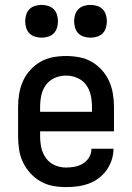

<svg xmlns="http://www.w3.org/2000/svg" viewBox="-20 -757 540 785"><path d="M250 8Q223 8 196 3Q169 -2 145.5 -15.5Q122 -29 103.5 -49.5Q85 -70 73.5 -94.5Q62 -119 58 -146Q54 -173 54 -200V-320Q54 -347 58.5 -374Q63 -401 74 -425.5Q85 -450 103.5 -470.5Q122 -491 145.5 -504.5Q169 -518 196 -523Q223 -528 250 -528Q277 -528 304 -523Q331 -518 354.5 -504.5Q378 -491 396.5 -470.5Q415 -450 426 -425.5Q437 -401 441.5 -374Q446 -347 446 -320V-220H144V-200Q144 -176 149 -153Q154 -130 168 -110.5Q182 -91 204 -81.5Q226 -72 250 -72Q268 -72 286 -75.5Q304 -79 319.5 -88.5Q335 -98 344.5 -114Q354 -130 354 -149H444Q444 -125 436.5 -102.5Q429 -80 415.5 -61Q402 -42 383 -28Q364 -14 342 -6Q320 2 296.5 5Q273 8 250 8ZM144 -300H356V-320Q356 -344 351 -367.5Q346 -391 332 -410Q318 -429 296 -438.5Q274 -448 250 -448Q226 -448 204 -438.5Q182 -429 168 -410Q154 -391 149 -367.5Q144 -344 144 -320ZM350 -603Q337 -603 323.5 -607Q310 -611 300.5 -620.5Q291 -630 287 -643.5Q283 -657 283 -670Q283 -683 287 -696.5Q291 -710 300.5 -719.5Q310 -729 323.5 -733Q337 -737 350 -737Q363 -737 376.5 -733Q390 -729 399.5 -719.5Q409 -710 413 -696.5Q417 -683 417 -670Q417 -657 413 -643.5Q409 -630 399.5 -620.5Q390 -611 376.5 -607Q363 -603 350 -603ZM150 -603Q137 -603 123.5 -607Q110 -611 100.5 -620.5Q91 -630 87 -643.5Q83 -657 83 -670Q83 -683 87 -696.5Q91 -710 100.5 -719.5Q110 -729 123.5 -733Q137 -737 150 -737Q163 -737 176.5 -733Q190 -729 199.5 -719.5Q209 -710 213 -696.5Q217 -683 217 -670Q217 -657 213 -643.5Q209 -630 199.5 -620.5Q190 -611 176.5 -607Q163 -603 150 -603Z"/></svg>

Font: Iosevka Fixed Medium
Style: Regular
Weight: 500
Monospace: yes
Designer: Belleve Invis
Foundry: Belleve Invis
Version: Version 32.3.0